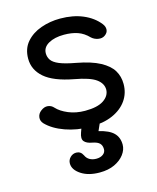

<svg xmlns="http://www.w3.org/2000/svg" viewBox="-117 -632 776 948"><g transform="rotate(-15 271.0 -158.5)"><path d="M286 4Q220 4 161 -17Q102 -38 68 -73Q54 -88 56.5 -106.5Q59 -125 75 -137Q93 -151 111 -149Q129 -147 141 -133Q161 -111 199 -95Q237 -79 284 -79Q347 -79 378.5 -100Q410 -121 411 -153Q411 -185 380 -207.5Q349 -230 271 -244Q170 -263 124 -303Q78 -343 78 -400Q78 -451 107 -484.5Q136 -518 182.5 -534.5Q229 -551 281 -551Q347 -551 397.5 -529.5Q448 -508 478 -470Q490 -455 489 -439Q488 -423 472 -412Q458 -402 438 -405.5Q418 -409 404 -422Q379 -448 349 -458.5Q319 -469 279 -469Q231 -469 200 -451.5Q169 -434 169 -403Q169 -384 179.5 -368.5Q190 -353 218.5 -341Q247 -329 302 -319Q377 -305 420.5 -281.5Q464 -258 482.5 -227.5Q501 -197 501 -158Q501 -111 475.5 -74.5Q450 -38 402.5 -17Q355 4 286 4ZM275 234Q217 234 180 209.5Q143 185 143 153Q143 135 156 122Q169 109 187 109Q198 109 206.5 114.5Q215 120 221 132Q228 148 242.5 156Q257 164 276 164Q297 164 310.5 154Q324 144 324 128Q324 109 313.5 98Q303 87 277 82Q248 77 236.5 63Q225 49 236 19L248 -14Q254 -32 267 -41.5Q280 -51 300 -51Q323 -51 334.5 -36Q346 -21 336 1L321 35Q373 47 396 70Q419 93 419 130Q419 156 401 180Q383 204 351 219Q319 234 275 234Z"/></g></svg>

Font: Comfortaa SemiBold
Style: Regular
Weight: 600
Designer: Johan Aakerlund
Foundry: Johan Aakerlund
Version: Version 3.104; ttfautohint (v1.8.1.43-b0c9)